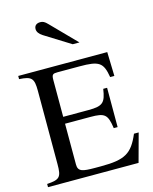

<svg xmlns="http://www.w3.org/2000/svg" viewBox="-134 -1016 879 1104"><g transform="rotate(-15 305.5 -464.0)"><path d="M597 -169H569C524 -63 481 -37 338 -37H302C228 -37 201 -42 201 -84V-327H352C438 -327 453 -314 465 -230H488V-464H465C453 -385 438 -368 352 -368H201V-588C201 -620 208 -624 236 -624H367C483 -624 506 -609 521 -519H546L542 -662H12V-643C87 -639 99 -624 99 -550V-114C99 -37 89 -24 12 -19V0H551ZM402 -757 257 -905C240 -923 229 -928 214 -928C192 -928 178 -917 178 -896C178 -880 189 -865 208 -853L362 -757Z"/></g></svg>

Font: XITS Math
Style: Regular
Weight: 400
Designer: MicroPress Inc., with final additions and corrections provided by Coen Hoffman, Elsevier (retired)
Version: Version 1.302